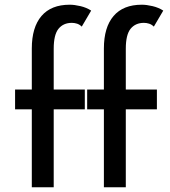

<svg xmlns="http://www.w3.org/2000/svg" viewBox="-20 -795 720 815"><path d="M115 0V-331H44V-415H115V-589Q115 -679 156 -727Q197 -775 276 -775Q296 -775 321.5 -769Q347 -763 367 -750L327 -682Q318 -691 307 -694.5Q296 -698 285 -698Q249 -698 228.5 -673Q208 -648 208 -588V-415H340V-331H208V0ZM421 0V-331H350V-415H421V-589Q421 -679 462 -727Q503 -775 582 -775Q602 -775 627.5 -769Q653 -763 673 -750L633 -682Q624 -691 613 -694.5Q602 -698 591 -698Q555 -698 534.5 -673Q514 -648 514 -588V-415H646V-331H514V0Z"/></svg>

Font: Synthetic
Style: Regular
Weight: 400
Designer: Santiago Orozco
Foundry: Typemade
Version: Version 2.000; ttfautohint (v1.8.4.7-5d5b)